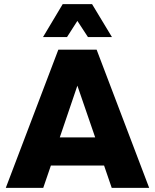

<svg xmlns="http://www.w3.org/2000/svg" viewBox="-20 -908 749 928"><path d="M701 0 447 -668H262L8 0H189L226 -108H483L520 0ZM440 -244H269L354 -494ZM521 -729 425 -888H283L188 -729H304L354 -807L405 -729Z"/></svg>

Font: Gantari ExtraBold
Style: Regular
Weight: 800
Designer: Anugrah Pasau
Foundry: Lafontype
Version: Version 1.000